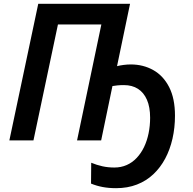

<svg xmlns="http://www.w3.org/2000/svg" viewBox="-20 -734 1010 1004"><path d="M587 250Q549 250 517 244Q485 238 456 226L457 117Q486 129 515.5 135.5Q545 142 578 142Q613 142 642.5 129Q672 116 695 91.5Q718 67 733.5 34.5Q749 2 757 -37Q765 -76 765 -118Q765 -174 748.5 -212Q732 -250 701.5 -269.5Q671 -289 628 -289Q609 -289 594 -287.5Q579 -286 568 -284L509 0H383L510 -606H283L155 0H29L180 -714H660L592 -388Q607 -392 626.5 -394.5Q646 -397 664 -397Q729 -397 781.5 -367.5Q834 -338 864.5 -278.5Q895 -219 895 -129Q895 -66 882 -9Q869 48 844 95Q819 142 782 177Q745 212 696 231Q647 250 587 250Z"/></svg>

Font: Noto Sans Display SemiBold
Style: Italic
Weight: 600
Italic angle: -12°
Designer: Monotype Design Team
Foundry: Monotype Imaging Inc.
Version: Version 2.003